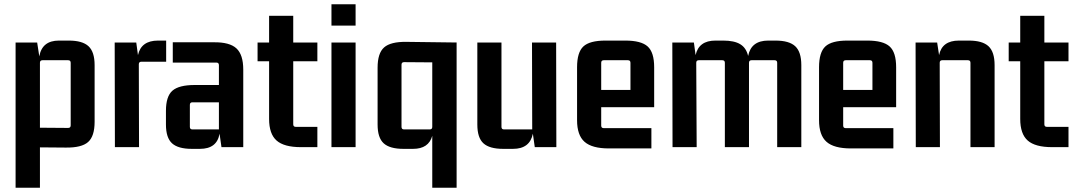

<svg xmlns="http://www.w3.org/2000/svg" viewBox="-20 -689 5029 899"><path d="M167 190H53V-490H154L164 -425Q177 -499 256 -499H302Q366 -499 394.5 -472.5Q423 -446 423 -384V-119Q423 -51 392.5 -24Q362 3 288 2L167 1ZM167 -395V-91L299 -90Q311 -90 311 -102V-395Q311 -407 299 -407H179Q167 -407 167 -395Z M720 -499H758V-400H642Q630 -400 630 -388L631 0H518L517 -490H618L626 -431Q641 -499 720 -499Z M916 8H878Q814 8 785.5 -18Q757 -44 757 -106V-170Q757 -238 787.5 -264.5Q818 -291 892 -291H1005V-384Q1005 -396 993 -396H789V-491H981Q1055 -492 1087 -462.5Q1119 -433 1119 -363V0H1017L1008 -63Q996 8 916 8ZM1005 -83V-210H881Q869 -210 869 -198V-95Q869 -83 881 -83Z M1466 -490V-402H1353V-107Q1353 -95 1365 -95H1466V0H1389Q1310 0 1275 -31Q1240 -62 1240 -132V-402H1186V-490H1240V-615H1353V-490Z M1645 -569H1532V-669H1645ZM1645 0H1532V-490H1645Z M1883 -493 2118 -490V190H2004V-53Q1987 8 1914 8H1869Q1805 8 1776.5 -18Q1748 -44 1748 -106V-372Q1748 -440 1778.5 -467Q1809 -494 1883 -493ZM2004 -95V-397L1872 -398Q1860 -398 1860 -386V-95Q1860 -83 1872 -83H1992Q2004 -83 2004 -95Z M2382 8H2336Q2272 8 2243.5 -18Q2215 -44 2215 -106V-490H2328V-95Q2328 -83 2340 -83H2472L2471 -490H2584L2585 0H2484L2475 -63Q2461 8 2382 8Z M3030 6H2831Q2752 6 2717 -25Q2682 -56 2682 -126V-374Q2682 -444 2711.5 -471.5Q2741 -499 2815 -499H2908Q2982 -499 3012.5 -471.5Q3043 -444 3043 -374V-187H2795V-101Q2795 -89 2807 -89H3030ZM2807 -407Q2795 -407 2795 -395V-268H2932V-395Q2932 -407 2920 -407Z M3330 -499H3366Q3418 -499 3446 -482Q3474 -465 3483 -427Q3497 -499 3577 -499H3611Q3675 -499 3703.5 -472.5Q3732 -446 3732 -384V0H3619V-395Q3619 -407 3607 -407H3499Q3487 -407 3487 -395V-394V-384V0H3374V-395Q3374 -407 3362 -407H3252Q3240 -407 3240 -395L3242 0H3129L3128 -490H3229L3237 -431Q3252 -499 3330 -499Z M4163 6H3964Q3885 6 3850 -25Q3815 -56 3815 -126V-374Q3815 -444 3844.5 -471.5Q3874 -499 3948 -499H4041Q4115 -499 4145.5 -471.5Q4176 -444 4176 -374V-187H3928V-101Q3928 -89 3940 -89H4163ZM3940 -407Q3928 -407 3928 -395V-268H4065V-395Q4065 -407 4053 -407Z M4470 -499H4516Q4580 -499 4608.5 -472.5Q4637 -446 4637 -384V0H4524V-395Q4524 -407 4512 -407H4392Q4380 -407 4380 -395L4381 0H4268L4267 -490H4368L4377 -431Q4391 -499 4470 -499Z M4983 -490V-402H4870V-107Q4870 -95 4882 -95H4983V0H4906Q4827 0 4792 -31Q4757 -62 4757 -132V-402H4703V-490H4757V-615H4870V-490Z"/></svg>

Font: Gemunu Libre
Style: Bold
Weight: 700
Designer: Puspanada Ekanayake, Sola Matas, Pathum Egodawatta, Kosala Senevirathne
Foundry: mooniak
Version: Version 1.100